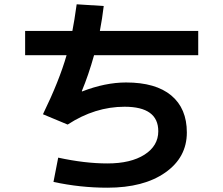

<svg xmlns="http://www.w3.org/2000/svg" viewBox="-20 -824 1040 894"><path d="M97 -567V-680H317Q326 -725 337 -804L463 -796Q456 -737 445 -680H903V-567H418Q392 -474 361 -400L362 -398Q470 -440 567 -440Q705 -440 777.5 -379.5Q850 -319 850 -207Q850 -91 749.5 -20.5Q649 50 480 50Q353 50 229 23L251 -90Q375 -63 480 -63Q589 -63 653 -104Q717 -145 717 -213Q717 -327 560 -327Q422 -327 295 -244L180 -292Q256 -448 290 -567Z"/></svg>

Font: Mplus 1p Bold
Style: Bold
Weight: 700
Version: Version 1.061